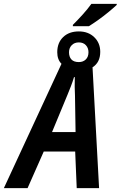

<svg xmlns="http://www.w3.org/2000/svg" viewBox="-81 -976 626 996"><path d="M297 -847Q321 -871 347 -899.5Q373 -928 393 -956H525L524 -950Q508 -935 482 -913.5Q456 -892 428.5 -872.5Q401 -853 380 -840H297ZM238 -645Q216 -667 216 -705Q216 -754 246.5 -783.5Q277 -813 328 -813Q377 -813 408 -783Q439 -753 439 -707Q439 -652 399 -627L433 0H317L309 -190H146L62 0H-61ZM328 -654Q350 -654 364 -667.5Q378 -681 378 -705Q378 -727 364.5 -741.5Q351 -756 328 -756Q305 -756 291 -741.5Q277 -727 277 -705Q277 -681 289.5 -667.5Q302 -654 328 -654ZM189 -291H311L308 -480Q307 -501 306.5 -526Q306 -551 307 -576H303Q296 -552 287 -529Q278 -506 269 -484Z"/></svg>

Font: Noto Sans Condensed SemiBold
Style: Italic
Weight: 600
Width: 3
Italic angle: -12°
Designer: Monotype Design Team
Foundry: Monotype Imaging Inc.
Version: Version 2.013; ttfautohint (v1.8.4.7-5d5b)